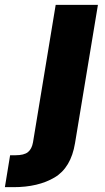

<svg xmlns="http://www.w3.org/2000/svg" viewBox="-129 -566 433 790"><path d="M100.1 -545.9H273.9L179.7 22.9Q163.1 124 95.7 164.1Q28.3 204.1 -73.7 204.1H-108.9L-87.4 72.8H-65.9Q-29.8 72.8 -13.9 59.8Q2 46.9 6.8 19.5Z"/></svg>

Font: Inter Extra Bold
Style: Italic
Weight: 800
Italic angle: -9.39999°
Designer: Rasmus Andersson
Foundry: rsms
Version: Version 4.000;git-3c8e0fc